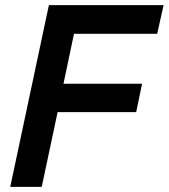

<svg xmlns="http://www.w3.org/2000/svg" viewBox="-20 -730 659 750"><path d="M20 0 171 -710H619L594 -598H269L228 -403H535L512 -292H205L143 0Z"/></svg>

Font: Geist Mono SemiBold
Style: Italic
Weight: 600
Italic angle: -12°
Monospace: yes
Designer: Basement.studio, Andrés Briganti, Mateo Zaragoza
Foundry: Basement.studio, Vercel, Andrés Briganti, Guido Ferreyra, Mateo Zaragoza
Version: Version 1.500; ttfautohint (v1.8.4.7-5d5b)